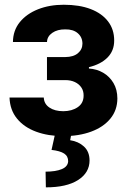

<svg xmlns="http://www.w3.org/2000/svg" viewBox="-20 -566 538 813"><path d="M20.3 -152.9H165.4Q166.5 -126 189.2 -110.6Q211.8 -95.2 247.9 -95.1Q284.4 -95.2 309.2 -112.2Q334.1 -129.1 334 -161.5Q334.3 -180.8 324.5 -195.5Q314.7 -210.2 297.2 -218.5Q279.6 -226.8 256.4 -226.8H178.9V-324.4H256.4Q291 -324.7 310 -340.7Q328.9 -356.7 329.1 -381.2Q328.9 -408.4 309.5 -425.2Q290 -442.1 256.8 -441.6Q223.3 -442.1 201.4 -426.9Q179.5 -411.6 179.1 -388.1H34.8Q35.2 -436.8 63.8 -472.2Q92.5 -507.5 141 -526.7Q189.6 -545.9 250 -545.9Q316.3 -545.9 364 -527.6Q411.6 -509.3 437.6 -475.3Q463.6 -441.4 463.5 -394.3Q463.6 -351.3 435.4 -322.6Q407.1 -293.9 356.6 -281.6V-275.8Q389.6 -273.8 416.9 -258Q444.1 -242.1 460.4 -214.6Q476.8 -187 477 -149.2Q476.8 -99.3 447.2 -63.5Q417.7 -27.7 366.2 -8.7Q314.7 10.4 248.2 10.5Q183.9 10.4 132.9 -8.4Q81.9 -27.2 52.1 -63.7Q22.2 -100.2 20.3 -152.9ZM214.1 -2.9H283L277.1 27.7Q312.4 33.1 335.6 54.5Q358.9 76 359.2 113.1Q359.2 165.3 310.5 196.4Q261.9 227.4 174.2 227.3L173 160.9Q216.8 160.7 241.9 150Q267.1 139.4 268.6 117.2Q268.8 95.4 251.6 84.1Q234.4 72.9 198.2 68.8Z"/></svg>

Font: Inter Display V
Style: Regular
Weight: 400
Designer: Rasmus Andersson
Foundry: rsms
Version: Version 3.015;git-src